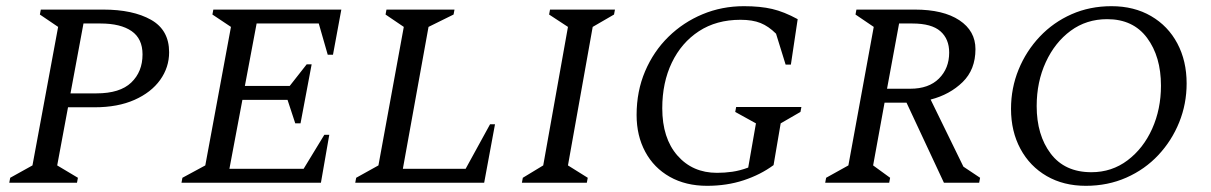

<svg xmlns="http://www.w3.org/2000/svg" viewBox="-20 -591 3918 621"><path d="M10 0 13 -16 85 -56 168 -504 109 -544 112 -560H314Q410 -560 468.5 -527Q527 -494 527 -422Q527 -373 498 -332.5Q469 -292 415 -268Q361 -244 286 -244H200L165 -56L232 -16L229 0ZM250 -515 208 -289H292Q368 -289 404.5 -324Q441 -359 441 -415Q441 -466 405.5 -490.5Q370 -515 305 -515Z M567 0 570 -16 644 -56 727 -504 667 -544 670 -560H1084L1057 -414H1040L1011 -515H810L772 -313H917L972 -383H988L952 -192H935L910 -268H764L722 -45H962L1029 -155H1045L1018 0Z M1129 0 1132 -16 1204 -56 1286 -504 1227 -544 1230 -560H1450L1447 -544L1366 -504L1283 -45H1486L1565 -189H1581L1546 0Z M1668 0 1671 -16 1737 -56 1817 -504 1756 -544 1759 -560H1969L1966 -544L1897 -504L1817 -56L1881 -16L1878 0Z M2267 10Q2198 10 2146.5 -19Q2095 -48 2067 -100Q2039 -152 2039 -219Q2039 -296 2066.5 -360.5Q2094 -425 2142 -472Q2190 -519 2252.5 -545Q2315 -571 2386 -571Q2439 -571 2477.5 -562Q2516 -553 2560 -529L2538 -382H2521L2490 -482Q2466 -506 2440 -516.5Q2414 -527 2375 -527Q2297 -527 2240.5 -490Q2184 -453 2153 -388.5Q2122 -324 2122 -241Q2122 -144 2171 -88Q2220 -32 2299 -32Q2324 -32 2348.5 -35.5Q2373 -39 2400 -49L2425 -192L2358 -229L2361 -245H2572L2569 -229L2505 -192L2482 -57Q2440 -26 2385.5 -8Q2331 10 2267 10Z M2649 0 2652 -16 2724 -56 2806 -504 2747 -544 2750 -560H2939Q3031 -560 3083 -525.5Q3135 -491 3135 -432Q3135 -366 3093.5 -325.5Q3052 -285 2990 -269L3096 -52L3150 -16L3147 0H3033L2912 -259H2841L2804 -56L2859 -16L2856 0ZM2931 -515H2888L2849 -304H2924Q2984 -304 3017 -337Q3050 -370 3050 -421Q3050 -465 3021.5 -490Q2993 -515 2931 -515Z M3492 10Q3420 10 3365.5 -21.5Q3311 -53 3280.5 -109.5Q3250 -166 3250 -239Q3250 -306 3274.5 -366Q3299 -426 3343 -472.5Q3387 -519 3446 -545Q3505 -571 3575 -571Q3648 -571 3703 -539Q3758 -507 3788 -450.5Q3818 -394 3818 -321Q3818 -255 3794 -195.5Q3770 -136 3726.5 -89.5Q3683 -43 3623 -16.5Q3563 10 3492 10ZM3510 -34Q3576 -34 3627 -72.5Q3678 -111 3706.5 -174.5Q3735 -238 3735 -314Q3735 -408 3690 -468.5Q3645 -529 3561 -529Q3494 -529 3443 -491.5Q3392 -454 3362.5 -390Q3333 -326 3333 -248Q3333 -154 3378.5 -94Q3424 -34 3510 -34Z"/></svg>

Font: Spectral SC
Style: Italic
Weight: 400
Italic angle: -10°
Designer: Jean-Baptiste Levee
Foundry: Production Type
Version: Version 2.001